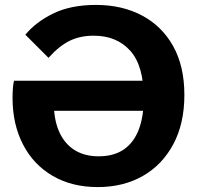

<svg xmlns="http://www.w3.org/2000/svg" viewBox="-20 -740 799 780"><path d="M377 20Q272 20 194 -25.5Q116 -71 73.5 -153Q31 -235 31 -342Q31 -365 32.5 -383Q34 -401 37 -412H574V-290H200Q205 -231 228 -189.5Q251 -148 289.5 -126.5Q328 -105 381 -105Q442 -105 482.5 -132.5Q523 -160 543.5 -213Q564 -266 564 -342Q564 -473 509 -534Q454 -595 361 -595Q305 -595 262.5 -574Q220 -553 177 -505L83 -599Q126 -651 197 -685.5Q268 -720 370 -720Q476 -720 557 -677Q638 -634 683.5 -552.5Q729 -471 729 -354Q729 -238 684 -154Q639 -70 560 -25Q481 20 377 20Z"/></svg>

Font: Moderustic
Style: Bold
Weight: 700
Designer: Tural Alisoy
Foundry: TAFT Foundry
Version: Version 2.120